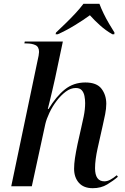

<svg xmlns="http://www.w3.org/2000/svg" viewBox="-20 -978 656 1008"><path d="M467 10Q419 10 394 -18.5Q369 -47 369 -92Q369 -117 373.5 -147.5Q378 -178 387 -221L407 -310Q412 -330 419.5 -367Q427 -404 427 -437Q427 -455 423.5 -473.5Q420 -492 409.5 -504Q399 -516 378 -516Q351 -516 325.5 -497Q300 -478 277.5 -448.5Q255 -419 239.5 -386Q224 -353 218 -327L147 0H39L176 -654Q185 -692 185 -705Q185 -732 166.5 -741Q148 -750 119 -750H108L110 -760H310L269 -566Q262 -535 254.5 -502.5Q247 -470 240.5 -444Q234 -418 231 -406H235Q275 -472 320.5 -508.5Q366 -545 428 -545Q488 -545 513 -512Q538 -479 538 -433Q538 -408 532 -378Q526 -348 520 -322L492 -197Q486 -170 482.5 -143.5Q479 -117 479 -95Q479 -26 528 -26Q543 -26 559 -34.5Q575 -43 593 -58L599 -50Q575 -29 542.5 -9.5Q510 10 467 10ZM274 -807Q296 -828 323 -854Q350 -880 375.5 -907.5Q401 -935 418 -958H502Q510 -936 523.5 -908Q537 -880 553 -853Q569 -826 581 -807L580 -798H570Q535 -818 504.5 -845.5Q474 -873 452 -898Q418 -873 372 -845Q326 -817 283 -798H272Z"/></svg>

Font: Noto Serif Display Medium
Style: Italic
Weight: 500
Italic angle: -12°
Designer: Monotype Design Team
Foundry: Monotype Imaging Inc.
Version: Version 2.009